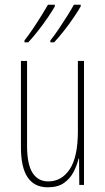

<svg xmlns="http://www.w3.org/2000/svg" viewBox="-20 -786 448 816"><path d="M337 -527V0H317L316 -112H314Q307 -83 292.5 -55Q278 -27 252 -8.5Q226 10 183 10Q69 10 69 -159V-527H95V-167Q95 -87 118.5 -51Q142 -15 185 -15Q242 -15 276.5 -67Q311 -119 311 -228V-527ZM323 -759Q315 -744 295.5 -715Q276 -686 252.5 -656Q229 -626 210 -606H194V-614Q211 -635 230.5 -664Q250 -693 267.5 -721Q285 -749 294 -766H323ZM213 -759Q205 -744 185.5 -715Q166 -686 142.5 -656Q119 -626 100 -606H84V-614Q102 -637 121.5 -666Q141 -695 157.5 -722Q174 -749 184 -766H213Z"/></svg>

Font: Noto Sans Gujarati UI ExtraCondensed Thin
Style: Regular
Weight: 100
Width: 2
Designer: Jelle Bosma - Monotype Design Team, Universal Thirst
Foundry: Monotype Imaging Inc.
Version: Version 2.106; ttfautohint (v1.8.4.7-5d5b)